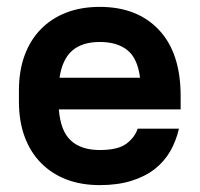

<svg xmlns="http://www.w3.org/2000/svg" viewBox="-20 -529 580 558"><path d="M270 9Q216 9 173 -7.5Q130 -24 99 -55.5Q68 -87 51.5 -132Q35 -177 35 -234V-266Q35 -323 51.5 -368Q68 -413 99 -444.5Q130 -476 173 -492.5Q216 -509 270 -509Q379 -509 442 -442Q505 -375 505 -250V-211H151Q156 -148 186 -120.5Q216 -93 270 -93Q323 -93 347.5 -111.5Q372 -130 380 -155H500Q492 -120 475 -90Q458 -60 430 -38Q402 -16 362 -3.5Q322 9 270 9ZM270 -407Q219 -407 190 -382Q161 -357 153 -303H387Q380 -359 350.5 -383Q321 -407 270 -407Z"/></svg>

Font: PT Root UI Web Bold
Style: Regular
Weight: 700
Designer: Vitaly Kuzmin
Foundry: ParaType Ltd.
Version: Version 1.000W